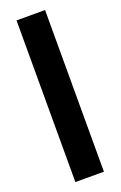

<svg xmlns="http://www.w3.org/2000/svg" viewBox="-143 -770 510 812"><g transform="rotate(-20 111.5 -364.0)"><path d="M175.8 -727.5V0H47.4V-727.5Z"/></g></svg>

Font: Inter Tight SemiBold
Style: Regular
Weight: 600
Designer: Rasmus Andersson
Foundry: rsms
Version: Version 3.004; ttfautohint (v1.8.4.7-5d5b)